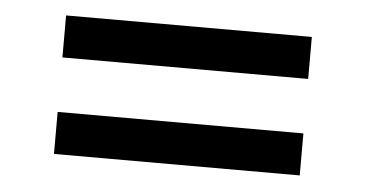

<svg xmlns="http://www.w3.org/2000/svg" viewBox="-31 -504 642 337"><g transform="rotate(5 290.0 -336.0)"><path d="M73.5 -288.5H506.5V-214.5H73.5ZM73.5 -458.5H506.5V-384.5H73.5Z"/></g></svg>

Font: TypoPRO Lato
Style: Regular
Weight: 500
Designer: Lukasz Dziedzic with Adam Twardoch and Botio Nikoltchev
Foundry: tyPoland Lukasz Dziedzic
Version: Version 2.010; 2014-09-01; http://www.latofonts.com/